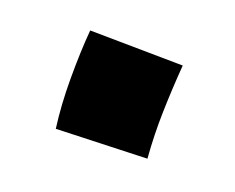

<svg xmlns="http://www.w3.org/2000/svg" viewBox="-45 -524 359 293"><g transform="rotate(20 135.0 -377.5)"><path d="M63 -298Q58 -335 58 -378.5Q58 -422 61 -457L212 -455Q209 -416 208 -378.5Q207 -341 210 -303Z"/></g></svg>

Font: Marhey Light Medium
Style: Regular
Weight: 500
Version: Version 1.000